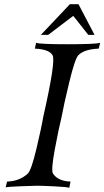

<svg xmlns="http://www.w3.org/2000/svg" viewBox="-20 -898 500 920"><path d="M460 -693 453 -665Q383 -662 355 -633Q339 -616 312 -504.5Q285 -393 275 -337Q261 -281 242.5 -181.5Q224 -82 234 -66Q258 -30 318 -28L312 2Q304 -2 242 -5Q180 -8 158 -8Q140 -8 77.5 -5.5Q15 -3 7 0L14 -28Q74 -30 113 -66Q130 -82 154.5 -185Q179 -288 187 -337Q248 -605 232 -633Q216 -662 147 -665L153 -693Q170 -686 303 -686Q440 -686 460 -693ZM433 -731H403L331 -822L211 -731H176L315 -878H356Z"/></svg>

Font: GFS Artemisia
Style: Italic
Weight: 400
Italic angle: -12°
Designer: Takis Katsoulidis and George D. Matthiopoulos
Foundry: George Matthiopoulos and Takis Katsoulidis
Version: Version 1.0